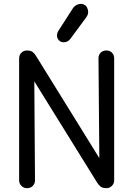

<svg xmlns="http://www.w3.org/2000/svg" viewBox="-20 -974 697 1004"><path d="M121 10Q104 10 92 -2Q80 -14 80 -31V-668Q80 -687 92 -698.5Q104 -710 121 -710Q141 -710 151.5 -701.5Q162 -693 170 -679L515 -122L500 -81L495 -669Q495 -687 506.5 -698.5Q518 -710 536 -710Q554 -710 565.5 -698.5Q577 -687 577 -669V-31Q577 -14 565 -2Q553 10 536 10Q517 10 506.5 2Q496 -6 488 -19L117 -617L159 -605L163 -31Q163 -14 151.5 -2Q140 10 121 10ZM313 -753Q298 -753 288 -763.5Q278 -774 278 -788Q278 -802 285 -812L360 -929Q370 -945 387.5 -951Q405 -957 419 -950Q430 -945 435.5 -934Q441 -923 441 -911Q441 -904 438.5 -897Q436 -890 430 -882L348 -771Q335 -753 313 -753Z"/></svg>

Font: National Park
Style: Regular
Weight: 400
Designer: Andrea Herstowski, Ben Hoepner
Version: Version 1.009